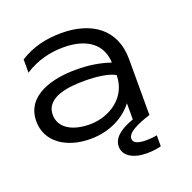

<svg xmlns="http://www.w3.org/2000/svg" viewBox="-133 -710 1034 1032"><g transform="rotate(-20 383.5 -193.5)"><path d="M618 0V-320C618 -493 493 -576 323 -576C233 -576 157 -557 85 -512V-436C157 -483 235 -500 307 -500C446 -500 521 -436 525 -334C458 -356 399 -364 328 -364C206 -364 35 -329 35 -175C35 -58 140 13 277 13C397 13 482 -42 526 -101V-8C440 22 405 60 405 104C405 156 457 189 536 189C568 189 601 184 618 179V116C601 120 576 122 556 122C508 122 483 110 483 87C483 52 543 24 618 0ZM526 -262C526 -135 414 -62 301 -62C195 -62 130 -108 130 -178C130 -283 273 -292 353 -292C427 -292 491 -282 526 -262Z"/></g></svg>

Font: Bounded Light
Style: Regular
Weight: 300
Designer: Vlad Churkin
Version: Version 3.0